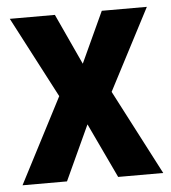

<svg xmlns="http://www.w3.org/2000/svg" viewBox="-45 -587 558 628"><g transform="rotate(-5 234.5 -273.0)"><path d="M149 -280 10 -546H158L235 -379L312 -546H460L321 -279L466 0H318L233 -180L150 0H4Z"/></g></svg>

Font: Noto Sans Gurmukhi UI Condensed
Style: Bold
Weight: 700
Width: 3
Designer: Jelle Bosma - Monotype Design Team
Foundry: Monotype Imaging Inc.
Version: Version 2.004; ttfautohint (v1.8.4.7-5d5b)